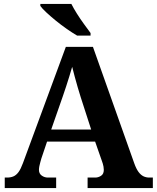

<svg xmlns="http://www.w3.org/2000/svg" viewBox="-20 -951 793 971"><path d="M4 0V-53H16Q34 -53 48 -59Q62 -65 73.5 -80.5Q85 -96 96 -126L313 -714H450L659 -125Q669 -97 680.5 -81.5Q692 -66 705.5 -59.5Q719 -53 735 -53H753V0H423V-53H462Q477 -53 491 -62Q505 -71 505 -92Q505 -100 503.5 -108Q502 -116 500 -123Q498 -130 496 -135L461 -235H218L189 -149Q187 -141 184 -131Q181 -121 179 -110.5Q177 -100 177 -92Q177 -73 191 -63Q205 -53 222 -53H264V0ZM239 -296H441L388 -460Q381 -483 373 -509.5Q365 -536 358 -563Q351 -590 345 -613Q339 -592 331 -566Q323 -540 314.5 -514Q306 -488 298 -465ZM370 -771Q346 -785 318 -804.5Q290 -824 263 -846Q236 -868 214.5 -888Q193 -908 184 -921V-931H341Q352 -909 369 -882Q386 -855 405 -829Q424 -803 438 -784V-771Z"/></svg>

Font: Noto Serif Thai
Style: Regular
Weight: 400
Designer: Monotype Design Team
Foundry: Monotype Imaging Inc.
Version: Version 2.001